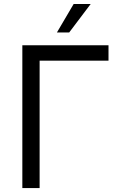

<svg xmlns="http://www.w3.org/2000/svg" viewBox="-20 -958 665 978"><path d="M532.7 -727.3V-649.1H181.8V0H93.8V-727.3ZM269.9 -792.6 355.1 -937.5H441.8L332.4 -792.6Z"/></svg>

Font: Inter UI
Style: Regular
Weight: 400
Designer: Rasmus Andersson
Foundry: rsms
Version: Version 2.2